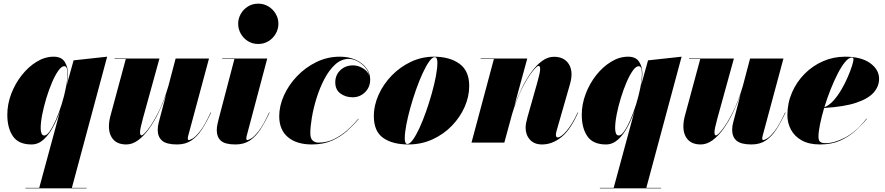

<svg xmlns="http://www.w3.org/2000/svg" viewBox="-20 -780 4838 1050"><path d="M351.5 -375.5Q351.5 -354 344.5 -313.5L382.5 -450L566 -470L373 247.5H454V250H119V247.5H194.5L308.5 -173Q292 -126 269.5 -84.2Q247 -42.5 217.8 -16.2Q188.5 10 152.5 10Q81.5 10 50.8 -34.8Q20 -79.5 20 -152.5Q20 -210 41.2 -266.2Q62.5 -322.5 98.8 -368.5Q135 -414.5 180.2 -442.2Q225.5 -470 273.5 -470Q315.5 -470 333.5 -442.5Q351.5 -415 351.5 -375.5ZM349 -378.5Q349 -418 331.5 -418Q316.5 -418 299 -393.5Q281.5 -369 264.5 -329.2Q247.5 -289.5 233.5 -243.5Q219.5 -197.5 211 -154Q202.5 -110.5 202.5 -79Q202.5 -62 207 -50.5Q211.5 -39 222.5 -39Q236 -39 252.5 -62.8Q269 -86.5 286 -125.2Q303 -164 317.2 -209.8Q331.5 -255.5 340.2 -300Q349 -344.5 349 -378.5Z M852 -460 761.5 -132Q745.5 -73.5 745.8 -56.5Q746 -39.5 754 -39.5Q763 -39.5 788.8 -72Q814.5 -104.5 845.5 -165.2Q876.5 -226 901 -310L940.5 -460H1123L1009 -36.5Q1007 -29 1007 -22Q1007 -14 1014 -14Q1017.5 -14 1033.2 -22.5Q1049 -31 1074.2 -62.8Q1099.5 -94.5 1132 -165L1134.5 -164.5Q1109.5 -111.5 1084 -72.2Q1058.5 -33 1026.2 -11.5Q994 10 948 10Q890.5 10 866.5 -10.8Q842.5 -31.5 842.5 -70Q842.5 -80 844 -90.8Q845.5 -101.5 848 -110L888.5 -263.5Q870.5 -212.5 847 -164Q823.5 -115.5 795.2 -76Q767 -36.5 735.5 -13.2Q704 10 670.5 10Q613 10 589.5 -31Q566 -72 582.5 -141L668 -457.5H606.5V-460Z M1282.5 -650Q1282.5 -679 1296.8 -704Q1311 -729 1335.8 -744.5Q1360.5 -760 1392 -760Q1423.5 -760 1448.5 -744.5Q1473.5 -729 1488 -704Q1502.5 -679 1502.5 -650Q1502.5 -621 1488 -595.8Q1473.5 -570.5 1448.5 -555Q1423.5 -539.5 1392 -539.5Q1360.5 -539.5 1335.8 -555Q1311 -570.5 1296.8 -595.8Q1282.5 -621 1282.5 -650ZM1454.5 -164.5Q1429.5 -111.5 1404 -72.2Q1378.5 -33 1346.2 -11.5Q1314 10 1268 10Q1210.5 10 1188 -10.5Q1165.5 -31 1165.5 -67Q1165.5 -85.5 1169.8 -103.5Q1174 -121.5 1176 -129.5L1262 -457.5H1195V-460H1441.5L1329 -36.5Q1327 -29 1327 -22Q1327 -14 1334 -14Q1337.5 -14 1353.2 -22.5Q1369 -31 1394.2 -62.8Q1419.5 -94.5 1452 -165Z M1941.5 -129.5Q1914.5 -97 1879 -64.8Q1843.5 -32.5 1796 -11.2Q1748.5 10 1685.5 10Q1602 10 1554.5 -30Q1507 -70 1507 -144.5Q1507 -201 1533 -258.5Q1559 -316 1604.8 -363.8Q1650.5 -411.5 1710.5 -440.8Q1770.5 -470 1838.5 -470Q1887 -470 1924.5 -453.2Q1962 -436.5 1983.2 -408Q2004.5 -379.5 2004.5 -345Q2004.5 -303.5 1976.5 -275.8Q1948.5 -248 1908 -248Q1870.5 -248 1842 -268.5Q1813.5 -289 1813.5 -330Q1813.5 -369.5 1841.2 -396Q1869 -422.5 1910.5 -422.5Q1937.5 -422.5 1963.8 -407.2Q1990 -392 1999.5 -367Q1993 -394.5 1974 -415Q1955 -435.5 1931.5 -446.8Q1908 -458 1888 -458Q1846.5 -458 1813 -427.2Q1779.5 -396.5 1754 -347.8Q1728.5 -299 1711.2 -243.5Q1694 -188 1685.5 -137Q1677 -86 1677 -51.5Q1677 -24 1689.5 -12Q1702 0 1722 0Q1767.5 0 1807.5 -19.8Q1847.5 -39.5 1880.8 -69.5Q1914 -99.5 1940 -131Z M2213 10Q2126 10 2075.2 -26Q2024.5 -62 2024.5 -144.5Q2024.5 -204.5 2050.8 -262.5Q2077 -320.5 2122.5 -367.2Q2168 -414 2227.2 -442Q2286.5 -470 2352.5 -470Q2439.5 -470 2492.8 -431.2Q2546 -392.5 2546 -310Q2546 -252 2521 -195.2Q2496 -138.5 2451 -92Q2406 -45.5 2345.2 -17.8Q2284.5 10 2213 10ZM2208 7.5Q2221.5 7.5 2238.8 -16.8Q2256 -41 2274.5 -81.2Q2293 -121.5 2310.2 -170.5Q2327.5 -219.5 2341.5 -269.5Q2355.5 -319.5 2363.8 -363.5Q2372 -407.5 2372 -437.5Q2372 -467.5 2357.5 -467.5Q2344 -467.5 2326.8 -443.2Q2309.5 -419 2291 -378.8Q2272.5 -338.5 2255.2 -289.5Q2238 -240.5 2224 -190.5Q2210 -140.5 2201.8 -96.5Q2193.5 -52.5 2193.5 -22.5Q2193.5 7.5 2208 7.5Z M2681 -457.5H2608.5V-460H2863.5L2793 -201.5Q2811 -251.5 2834.5 -299.2Q2858 -347 2885.8 -385.5Q2913.5 -424 2944.8 -446.8Q2976 -469.5 3009 -469.5Q3066.5 -469.5 3091.5 -428.2Q3116.5 -387 3097 -319.5L3023.5 -63.5Q3022.5 -59.5 3021.2 -53.2Q3020 -47 3020 -43.5Q3020 -28.5 3030 -28.5Q3048 -28.5 3079 -64.8Q3110 -101 3139 -165L3141.5 -164.5Q3100 -70 3050 -30Q3000 10 2944.5 10Q2901.5 10 2878 -16.2Q2854.5 -42.5 2854.5 -82Q2854.5 -93.5 2857.5 -109Q2860.5 -124.5 2864 -137L2918 -327.5Q2934.5 -386 2934 -403Q2933.5 -420 2925.5 -420Q2916.5 -420 2891.2 -388.2Q2866 -356.5 2835.5 -297.5Q2805 -238.5 2780.5 -156L2738 0H2558.5Z M3493 -375.5Q3493 -354 3486 -313.5L3524 -450L3707.5 -470L3514.5 247.5H3595.5V250H3260.5V247.5H3336L3450 -173Q3433.5 -126 3411 -84.2Q3388.5 -42.5 3359.2 -16.2Q3330 10 3294 10Q3223 10 3192.2 -34.8Q3161.5 -79.5 3161.5 -152.5Q3161.5 -210 3182.8 -266.2Q3204 -322.5 3240.2 -368.5Q3276.5 -414.5 3321.8 -442.2Q3367 -470 3415 -470Q3457 -470 3475 -442.5Q3493 -415 3493 -375.5ZM3490.5 -378.5Q3490.5 -418 3473 -418Q3458 -418 3440.5 -393.5Q3423 -369 3406 -329.2Q3389 -289.5 3375 -243.5Q3361 -197.5 3352.5 -154Q3344 -110.5 3344 -79Q3344 -62 3348.5 -50.5Q3353 -39 3364 -39Q3377.5 -39 3394 -62.8Q3410.5 -86.5 3427.5 -125.2Q3444.5 -164 3458.8 -209.8Q3473 -255.5 3481.8 -300Q3490.5 -344.5 3490.5 -378.5Z M3993.5 -460 3903 -132Q3887 -73.5 3887.2 -56.5Q3887.5 -39.5 3895.5 -39.5Q3904.5 -39.5 3930.2 -72Q3956 -104.5 3987 -165.2Q4018 -226 4042.5 -310L4082 -460H4264.5L4150.5 -36.5Q4148.5 -29 4148.5 -22Q4148.5 -14 4155.5 -14Q4159 -14 4174.8 -22.5Q4190.5 -31 4215.8 -62.8Q4241 -94.5 4273.5 -165L4276 -164.5Q4251 -111.5 4225.5 -72.2Q4200 -33 4167.8 -11.5Q4135.5 10 4089.5 10Q4032 10 4008 -10.8Q3984 -31.5 3984 -70Q3984 -80 3985.5 -90.8Q3987 -101.5 3989.5 -110L4030 -263.5Q4012 -212.5 3988.5 -164Q3965 -115.5 3936.8 -76Q3908.5 -36.5 3877 -13.2Q3845.5 10 3812 10Q3754.5 10 3731 -31Q3707.5 -72 3724 -141L3809.5 -457.5H3748V-460Z M4456 -32.5Q4456 -11.5 4465.5 -4.2Q4475 3 4495 3Q4543 3 4602.5 -28.2Q4662 -59.5 4718.5 -131L4720.5 -129.5Q4693.5 -97 4658 -64.8Q4622.5 -32.5 4575.2 -11.2Q4528 10 4464.5 10Q4404 10 4364.5 -12.2Q4325 -34.5 4305.5 -71Q4286 -107.5 4286 -150Q4286 -215.5 4311 -273.5Q4336 -331.5 4379.8 -375.8Q4423.5 -420 4480.5 -445Q4537.5 -470 4601.5 -470Q4689.5 -470 4738.5 -434.8Q4787.5 -399.5 4787.5 -349Q4787.5 -307.5 4757.8 -273.8Q4728 -240 4662 -218Q4596 -196 4487 -189.5Q4473 -142 4464.5 -100.2Q4456 -58.5 4456 -32.5ZM4639 -465.5Q4622 -465.5 4602 -441.5Q4582 -417.5 4561.5 -377.8Q4541 -338 4522 -290Q4503 -242 4488.5 -194Q4514.5 -203.5 4538 -229.8Q4561.5 -256 4581.5 -290.2Q4601.5 -324.5 4616.2 -358.8Q4631 -393 4639.2 -419.2Q4647.5 -445.5 4647.5 -455Q4647.5 -465.5 4639 -465.5Z"/></svg>

Font: Bodoni* 72pt Fatface
Style: Italic
Weight: 900
Italic angle: -13°
Version: Version 2.3